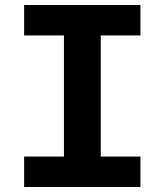

<svg xmlns="http://www.w3.org/2000/svg" viewBox="-20 -750 660 770"><path d="M236.4 0V-730H384V0ZM543.2 -730V-607.9H76.8V-730ZM76.8 -122.1H543.2V0H76.8Z"/></svg>

Font: Monaspace Neon Var ExtraLight
Style: Regular
Weight: 200
Designer: Riley Cran and the Lettermatic Team
Version: Version 1.200 (Monaspace Neon Var)